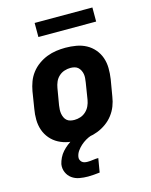

<svg xmlns="http://www.w3.org/2000/svg" viewBox="-135 -798 871 1108"><g transform="rotate(-15 300.0 -244.0)"><path d="M258 8Q225 8 193.5 2.5Q162 -3 134.5 -17.5Q107 -32 87 -55.5Q67 -79 57 -108Q47 -137 46.5 -169.5Q46 -202 52 -235L68 -335Q73 -363 83 -390Q93 -417 111 -440.5Q129 -464 153.5 -481.5Q178 -499 205 -509.5Q232 -520 260 -524Q288 -528 316 -528Q348 -528 380 -522.5Q412 -517 439 -502.5Q466 -488 486 -464.5Q506 -441 516 -412Q526 -383 526.5 -350.5Q527 -318 522 -285L505 -185Q501 -157 490.5 -130Q480 -103 462 -79.5Q444 -56 419.5 -38.5Q395 -21 368 -10.5Q341 0 313 4Q285 8 258 8ZM260 -112Q278 -112 296 -118Q314 -124 328.5 -137.5Q343 -151 351 -168.5Q359 -186 362 -204L378 -304Q380 -317 381 -329.5Q382 -342 380 -353.5Q378 -365 372.5 -376Q367 -387 358.5 -394.5Q350 -402 338 -405Q326 -408 314 -408Q296 -408 277.5 -402Q259 -396 244.5 -382.5Q230 -369 222.5 -351.5Q215 -334 212 -316L195 -216Q193 -203 192.5 -190.5Q192 -178 194 -166.5Q196 -155 201 -144Q206 -133 214.5 -125.5Q223 -118 235 -115Q247 -112 260 -112ZM251 224Q225 224 200 219.5Q175 215 155.5 201Q136 187 126 164Q116 141 120 115Q124 97 133 78.5Q142 60 155.5 45Q169 30 185.5 17Q202 4 220 -6L224 -8H330L329 0Q311 6 295 15.5Q279 25 265 37.5Q251 50 240 65.5Q229 81 226 99Q224 108 227 116.5Q230 125 236.5 131Q243 137 252 139Q261 141 270 141Q286 141 302.5 138.5Q319 136 335 136L321 219Q303 221 285.5 222.5Q268 224 251 224ZM182 -628V-712H527V-628Z"/></g></svg>

Font: Iosevka SS04 Heavy Extended
Style: Italic
Weight: 900
Width: 7
Italic angle: -9°
Monospace: yes
Designer: Belleve Invis
Foundry: Belleve Invis
Version: Version 19.0.0; ttfautohint (v1.8.4)